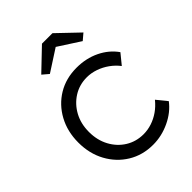

<svg xmlns="http://www.w3.org/2000/svg" viewBox="-216 -844 959 959"><g transform="rotate(-45 263.0 -365.0)"><path d="M36 -262Q36 -340 69.5 -401.5Q103 -463 161 -498Q219 -533 294 -533Q361 -533 416 -506.5Q471 -480 504 -433L460 -379Q441 -404 414.5 -423Q388 -442 357.5 -452.5Q327 -463 297 -463Q244 -463 202 -436.5Q160 -410 135.5 -365Q111 -320 111 -262Q111 -204 135.5 -158.5Q160 -113 202 -87Q244 -61 296 -61Q326 -61 355 -70.5Q384 -80 410 -98Q436 -116 458 -143L502 -89Q468 -44 411 -17Q354 10 293 10Q219 10 161 -25.5Q103 -61 69.5 -122.5Q36 -184 36 -262ZM257 -740H331L443 -633L410 -605L294 -680L178 -605L145 -633Z"/></g></svg>

Font: Our Lexend Light
Style: Regular
Weight: 300
Designer: Bonnie Shaver-Troup, Thomas Jockin
Foundry: Lexend
Version: Version 1.007